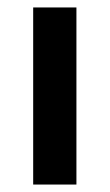

<svg xmlns="http://www.w3.org/2000/svg" viewBox="-20 -495 295 515"><path d="M69 0V-475H185V0Z"/></svg>

Font: Narnoor SemiBold
Style: Regular
Weight: 600
Designer: S. Sridhar Murthy
Foundry: SIL International
Version: Version 3.000